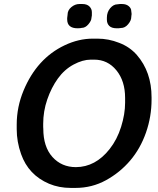

<svg xmlns="http://www.w3.org/2000/svg" viewBox="-20 -923 773 942"><path d="M593.8 -418.9V-442.4Q593.8 -525.9 551 -578.1Q508.3 -630.4 441.9 -630.4H425.8Q385.7 -630.4 340.8 -606.2Q295.9 -582 263.9 -537.6Q231.9 -493.2 211.9 -435.1Q191.9 -377 191.9 -315.4V-299.8L192.4 -292Q192.4 -202.6 237.3 -152.8Q282.2 -103 352.5 -103Q448.2 -103.5 517.6 -191.4Q554.7 -238.3 574.2 -300.8Q593.8 -363.3 593.8 -418.9ZM369.6 -903.3H383.8Q406.7 -903.3 418.7 -891.4Q430.7 -879.4 430.7 -863.3V-847.2L428.7 -835Q428.7 -821.8 413.8 -804Q398.9 -786.1 380.4 -786.1L372.6 -784.7H368.7L362.8 -784.2H360.8Q309.6 -784.2 309.6 -828.1V-834.5L311.5 -850.6Q311.5 -872.6 329.8 -887.9Q348.1 -903.3 369.6 -903.3ZM625 -849.1Q625 -849.1 624 -838.9Q624 -822.3 608.6 -804Q593.3 -785.6 573.2 -785.6L561.5 -784.2H553.2Q527.8 -784.2 516.1 -795.9Q504.4 -807.6 504.4 -826.2V-836.4Q504.4 -863.3 520.5 -882.6Q536.6 -901.9 556.6 -901.9L568.4 -903.3H578.6Q599.1 -903.3 611.6 -892.8Q624 -882.3 624 -868.7L625.5 -856.9V-851.1ZM723.6 -445.3V-434.1Q723.6 -351.1 696.3 -272.7Q668.9 -194.3 618.9 -135.5Q568.8 -76.7 500 -38.8Q431.2 -1 350.6 -1H327.1Q269.5 -1 220.7 -21.5Q119.6 -64.5 83.5 -167Q62 -227.1 62 -289.1V-312Q62 -397.9 95.7 -479Q161.1 -636.2 296.9 -700.7Q365.7 -733.4 435.1 -733.4H458.5Q512.7 -733.4 564.5 -712.9Q616.2 -693.4 651.4 -653.3Q723.6 -570.3 723.6 -445.3Z"/></svg>

Font: Averia Sans Libre
Style: Bold Italic
Weight: 700
Italic angle: -6.90001°
Version: Version 1.002